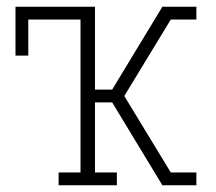

<svg xmlns="http://www.w3.org/2000/svg" viewBox="-20 -550 640 570"><path d="M154 0V-38H219V-492H64V-385H26V-530H262V-284H313L462 -530H563V-492H487L349 -265L487 -38H563V0H462L313 -246H262V-38H327V0Z"/></svg>

Font: Iosevka Curly Slab XLtEx
Style: Regular
Weight: 200
Width: 7
Monospace: yes
Designer: Belleve Invis
Foundry: Belleve Invis
Version: Version 11.1.0; ttfautohint (v1.8.3)